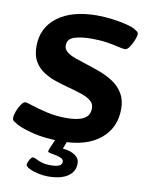

<svg xmlns="http://www.w3.org/2000/svg" viewBox="-98 -776 797 1056"><g transform="rotate(10 300.0 -248.5)"><path d="M287 8Q189 8 124.5 -8.5Q60 -25 29 -42Q16 -50 8 -55.5Q0 -61 0 -73Q0 -89 8.5 -111.5Q17 -134 29.5 -151.5Q42 -169 52 -169Q61 -169 95.5 -157.5Q130 -146 180.5 -134.5Q231 -123 288 -123Q324 -123 353.5 -129.5Q383 -136 400.5 -152.5Q418 -169 418 -200Q418 -225 399 -241Q380 -257 348 -268Q316 -279 278 -289Q240 -299 201.5 -311.5Q163 -324 130.5 -344.5Q98 -365 78 -398.5Q58 -432 58 -483Q58 -588 138.5 -648Q219 -708 358 -708Q402 -708 446 -702Q490 -696 524 -687.5Q558 -679 572 -670Q583 -663 589 -658.5Q595 -654 595 -646Q595 -633 586 -610.5Q577 -588 564.5 -570Q552 -552 540 -552Q528 -552 501 -558.5Q474 -565 436.5 -571Q399 -577 352 -577Q291 -577 253.5 -564.5Q216 -552 216 -516Q216 -495 233.5 -480.5Q251 -466 280.5 -455.5Q310 -445 345 -434Q383 -422 423.5 -407Q464 -392 499 -369Q534 -346 555.5 -310.5Q577 -275 577 -224Q577 -117 499.5 -54.5Q422 8 287 8ZM244 211Q217 211 188 204.5Q159 198 138.5 187.5Q118 177 118 167Q118 161 122.5 150.5Q127 140 133.5 131Q140 122 146 122Q154 122 166 128.5Q178 135 198 141.5Q218 148 249 148Q311 148 311 118Q311 105 297.5 98.5Q284 92 266.5 88.5Q249 85 235.5 82.5Q222 80 222 75Q222 70 228 55Q234 40 256 -10H320L299 46Q343 50 368 67.5Q393 85 393 113Q393 159 354 185Q315 211 244 211Z"/></g></svg>

Font: Asap Expanded Expanded Regular
Style: Bold Italic
Weight: 700
Width: 7
Italic angle: -6°
Designer: Pablo Cosgaya
Foundry: Omnibus-Type
Version: Version 3.001; ttfautohint (v1.8.4.7-5d5b)